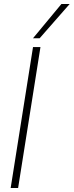

<svg xmlns="http://www.w3.org/2000/svg" viewBox="-20 -934 366 954"><path d="M33 0 144 -700H181L70 0ZM144 -744 285 -914H326L177 -744Z"/></svg>

Font: Georama ExtraCondensed Thin ExtraLight
Style: Italic
Weight: 250
Italic angle: -9°
Version: Version 1.001